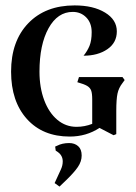

<svg xmlns="http://www.w3.org/2000/svg" viewBox="-20 -496 503 710"><path d="M441 -200 433 -189Q419 -171 414.5 -150Q410 -129 410 -86V0L400 4L348 -23Q299 9 238 9Q138 9 79.5 -56Q21 -121 21 -231Q21 -344 84.5 -410Q148 -476 256 -476Q325 -476 368.5 -449.5Q412 -423 412 -380Q412 -338 377 -314Q342 -290 289 -290Q303 -307 311 -326.5Q319 -346 319 -377Q319 -411 299 -431.5Q279 -452 249 -452Q193 -452 159.5 -391.5Q126 -331 126 -231Q126 -172 143.5 -125.5Q161 -79 192 -53Q223 -27 263 -27Q293 -27 321 -38V-128Q321 -151 317 -161.5Q313 -172 302 -178.5Q291 -185 266 -192L272 -211H433ZM236 33Q256 33 269 44.5Q282 56 282 79Q282 101 268 121.5Q254 142 225 170L200 194L182 181L205 131Q212 116 212 101Q212 80 195 67L186 61L184 46L191 43Q210 33 236 33Z"/></svg>

Font: Katibeh
Style: Regular
Weight: 400
Designer: Arabic design by Kourosh Beigpour, Latin design by Eduardo Tunni, engineering by Lasse Fister
Version: Version 1.0010g